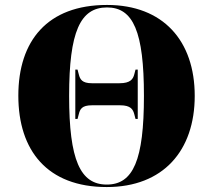

<svg xmlns="http://www.w3.org/2000/svg" viewBox="-20 -745 860 775"><path d="M411 10C639 10 766 -137 766 -358C766 -580 639 -725 412 -725C171 -725 54 -580 54 -359C54 -137 171 10 411 10ZM411 0C304 0 259 -99 259 -358C259 -617 304 -715 412 -715C518 -715 561 -617 561 -358C561 -99 518 0 411 0ZM284 -265H293L298 -284C303 -304 310 -320 351 -320H465C508 -320 517 -303 522 -284L527 -265H536V-464H527L522 -445C517 -426 507 -409 462 -409H351C311 -409 303 -425 298 -445L293 -464H284Z"/></svg>

Font: Noto Serif Display Black
Style: Regular
Weight: 900
Designer: Monotype Design Team
Foundry: Monotype Imaging Inc.
Version: Version 2.009